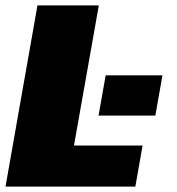

<svg xmlns="http://www.w3.org/2000/svg" viewBox="-32 -695 660 715"><path d="M-11.5 0H472L499 -153H243.5L336 -675H107.5ZM361.5 -414.5 335 -264.5H546.5L573 -414.5Z"/></svg>

Font: Anybody Thin Black
Style: Italic
Weight: 900
Italic angle: -10°
Version: Version 1.113;gftools[0.9.25]